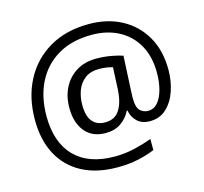

<svg xmlns="http://www.w3.org/2000/svg" viewBox="-113 -840 1122 1057"><g transform="rotate(-15 448.0 -311.5)"><path d="M839.4 -356.4Q839.4 -294.4 820.6 -237.8Q801.8 -181.2 763.7 -145Q725.6 -108.9 668 -108.9Q622.6 -108.9 595.7 -135.3Q568.8 -161.6 563.5 -197.8H559.1Q540.5 -159.2 504.6 -134Q468.8 -108.9 416.5 -108.9Q340.3 -108.9 299.1 -159.4Q257.8 -210 257.8 -293.9Q257.8 -359.4 283.9 -409.9Q310.1 -460.4 357.7 -489.5Q405.3 -518.6 470.2 -518.6Q513.7 -518.6 554.7 -511.2Q595.7 -503.9 620.1 -495.1L610.4 -298.3Q609.9 -280.3 609.4 -270.8Q608.9 -261.2 608.9 -255.9Q608.9 -203.1 627.7 -184.8Q646.5 -166.5 673.3 -166.5Q706.1 -166.5 728.3 -192.1Q750.5 -217.8 762.2 -261Q773.9 -304.2 773.9 -356.9Q773.9 -450.2 736.3 -516.1Q698.7 -582 632.6 -616.7Q566.4 -651.4 480.5 -651.4Q366.7 -651.4 287.1 -604.5Q207.5 -557.6 166 -474.6Q124.5 -391.6 124.5 -283.2Q124.5 -133.3 203.6 -52.2Q282.7 28.8 431.2 28.8Q490.7 28.8 545.9 15.6Q601.1 2.4 644.5 -14.2V49.3Q601.6 67.4 548.3 78.9Q495.1 90.3 431.2 90.3Q313.5 90.3 230 46.1Q146.5 2 102.1 -81.1Q57.6 -164.1 57.6 -280.3Q57.6 -406.2 108.6 -503.9Q159.7 -601.6 254.6 -657.2Q349.6 -712.9 480.5 -712.9Q585.4 -712.9 666.3 -669.7Q747.1 -626.5 793.2 -546.6Q839.4 -466.8 839.4 -356.4ZM330.6 -292Q330.6 -227.1 356.4 -196.8Q382.3 -166.5 428.2 -166.5Q484.9 -166.5 511.5 -209Q538.1 -251.5 542 -321.3L547.9 -448.7Q533.7 -453.1 513.4 -456.3Q493.2 -459.5 471.2 -459.5Q420.9 -459.5 389.9 -435.5Q358.9 -411.6 344.7 -373.5Q330.6 -335.4 330.6 -292Z"/></g></svg>

Font: Open Sans
Style: Regular
Weight: 400
Designer: Monotype Design Team
Foundry: Monotype Imaging Inc.
Version: Version 3.000; ttfautohint (v1.8.4)